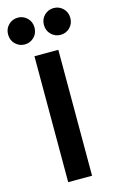

<svg xmlns="http://www.w3.org/2000/svg" viewBox="-149 -971 619 1025"><g transform="rotate(-15 160.0 -459.0)"><path d="M94 -696H226V0H94ZM-12 -844Q-12 -876 9.5 -897Q31 -918 61 -918Q91 -918 112.5 -897Q134 -876 134 -844Q134 -812 112.5 -791Q91 -770 61 -770Q31 -770 9.5 -791Q-12 -812 -12 -844ZM186 -844Q186 -876 207.5 -897Q229 -918 259 -918Q289 -918 310.5 -897Q332 -876 332 -844Q332 -812 310.5 -791Q289 -770 259 -770Q229 -770 207.5 -791Q186 -812 186 -844Z"/></g></svg>

Font: AmikoBold
Style: Bold
Weight: 700
Designer: Pablo Impallari, Rodrigo Fuenzalida, Andres Torresi
Foundry: Impallari Type
Version: Version 1.000; ttfautohint (v1.3)